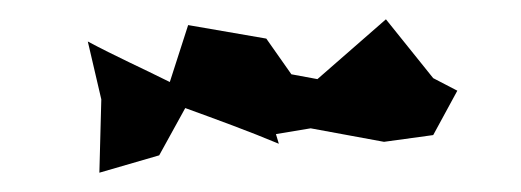

<svg xmlns="http://www.w3.org/2000/svg" viewBox="-20 -770 540 199"><path d="M429 -630 454 -676 429 -689 380 -750 309 -688 282 -693 256 -730 175 -744 156 -685C128 -699 99 -712 71 -727L85 -667L83 -591L145 -609L172 -658C205 -646 238 -634 269 -621L266 -631L302 -637L378 -623Z"/></svg>

Font: Asimov Aggro
Style: Medium
Weight: 500
Designer: Google
Version: Version 2.000980; 2014